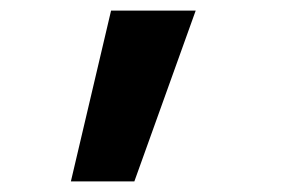

<svg xmlns="http://www.w3.org/2000/svg" viewBox="-20 -173 540 363"><path d="M114 170 190 -153H350L234 170Z"/></svg>

Font: M PLUS 1 Code
Style: Regular
Weight: 400
Designer: Coji Morishita
Foundry: UNDERFOREST DESIGN
Version: Version 1.005